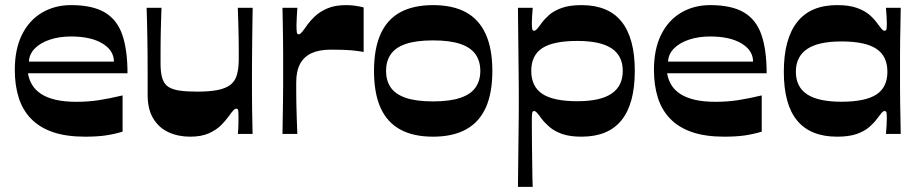

<svg xmlns="http://www.w3.org/2000/svg" viewBox="-20 -524 3595 751"><path d="M312.4 10.6Q238.8 10.6 186.7 -7.3Q134.7 -25.3 101.7 -59.3Q68.6 -93.3 53.3 -141.6Q37.9 -190 37.9 -250.7Q37.9 -331.6 65.9 -388.1Q93.9 -444.7 143.9 -474.3Q193.9 -504 258 -504Q341 -504 389.4 -475.7Q437.7 -447.4 458.2 -388.4Q478.7 -329.4 478.7 -237.3H89.4Q93.4 -212.4 105.9 -191.8Q118.4 -171.2 141.1 -156.4Q163.8 -141.7 197.7 -133.7Q231.7 -125.8 279 -125.8Q323.7 -125.8 364.9 -131.9Q406.1 -138.1 459.5 -150.8V-9Q424.5 1.3 391.5 6Q358.5 10.6 312.4 10.6ZM425.6 -283Q425.6 -326.9 380.3 -354.1Q335 -381.3 258 -381.3Q212 -381.3 174.9 -368.9Q137.7 -356.4 116 -334.3Q94.4 -312.2 93.1 -283Z M723.6 10.6Q676.9 10.6 639.1 -6.8Q601.2 -24.3 579.4 -60.6Q557.5 -97 557.5 -152Q557.5 -198.7 557.5 -238.1Q557.5 -277.4 557.2 -310.8Q556.9 -344.2 556.4 -374.5Q555.9 -404.9 555.2 -433.7Q554.5 -462.5 553.5 -493.4H611.7Q610.7 -465.8 610 -442Q609.3 -418.3 608.8 -396.6Q608.3 -375 608.2 -354.6Q608 -334.3 608 -314.7Q608 -295 608 -274.7Q608 -239.5 615 -217.3Q621.9 -195.2 638.4 -184.4Q654.9 -173.6 682.6 -169.6Q710.3 -165.6 752 -165.6Q801.7 -165.6 833.6 -172.4Q865.6 -179.2 883.1 -193.8Q900.6 -208.4 907.2 -233.2Q913.9 -258 913.9 -293.3Q913.9 -311.6 913.9 -332.2Q913.9 -352.9 913.4 -377.3Q912.9 -401.6 912.2 -430.6Q911.5 -459.5 910.2 -493.4H968.3Q968 -460.3 967.3 -429.3Q966.6 -398.4 966.5 -369.4Q966.3 -340.4 966 -314.2Q965.6 -288 965.6 -264.5Q965.6 -241 965.6 -220.6Q965.6 -191.6 965.6 -160.7Q965.6 -129.8 966.1 -99.9Q966.6 -70 967.1 -44.1Q967.6 -18.3 968 0H910.5Q912.2 -18.3 912.5 -34.7Q912.9 -51 912.9 -62.7Q912.9 -82 911.9 -90.5Q910.9 -99 904.5 -99Q899.5 -99 893.5 -93.2Q887.5 -87.3 874.5 -68.7Q863.8 -53.7 845.5 -35Q827.2 -16.3 797.5 -2.8Q767.9 10.6 723.6 10.6Z M1084.9 0Q1085.5 -33.1 1086 -66.3Q1086.5 -99.4 1087 -132.1Q1087.5 -164.8 1087.5 -195.4Q1087.5 -225.9 1087.5 -252.9Q1087.5 -280 1087.5 -311.2Q1087.5 -342.4 1087 -374.8Q1086.5 -407.2 1086 -437.4Q1085.5 -467.5 1084.9 -493.4H1143Q1142 -475.4 1140.8 -456.2Q1139.7 -437 1139.7 -424.7Q1139.7 -406.1 1141 -397.9Q1142.3 -389.7 1148.7 -389.7Q1153.7 -389.7 1160.7 -397.9Q1167.7 -406.1 1183 -428.1Q1193.4 -442.8 1212.2 -460.6Q1231 -478.4 1260.7 -491.2Q1290.3 -504 1333.7 -504Q1352 -504 1369.5 -501.5Q1387 -499 1402.4 -495V-320.8Q1383 -324.5 1355 -327.2Q1326.9 -329.8 1273.8 -329.8Q1228.2 -329.8 1198.4 -315.9Q1168.6 -302 1153.6 -273.9Q1138.7 -245.8 1138.7 -202.1Q1138.7 -183.8 1138.7 -162.8Q1138.7 -141.8 1139.2 -117.1Q1139.7 -92.4 1140.7 -63.3Q1141.7 -34.2 1143 0Z M1673.7 10.6Q1596.7 10.6 1545.1 -17.7Q1493.6 -46 1468.3 -103Q1442.9 -160 1442.9 -246.7Q1442.9 -333.4 1468.6 -390.7Q1494.3 -448.1 1545.8 -476.1Q1597.3 -504 1673.7 -504Q1751 -504 1802.4 -476.1Q1853.8 -448.1 1879.8 -390.7Q1905.8 -333.4 1905.8 -246.7Q1905.8 -160 1880.1 -103Q1854.4 -46 1802.7 -17.7Q1751 10.6 1673.7 10.6ZM1673.7 -127.4Q1740 -127.4 1780.9 -141.4Q1821.7 -155.3 1840.2 -182.1Q1858.7 -208.8 1858.7 -246.7Q1858.7 -284.6 1840.2 -311.3Q1821.7 -338.1 1780.9 -352Q1740 -366 1673.7 -366Q1607.3 -366 1566.9 -352Q1526.4 -338.1 1508.2 -311.3Q1490 -284.6 1490 -246.7Q1490 -208.8 1508.2 -182.1Q1526.4 -155.3 1566.9 -141.4Q1607.3 -127.4 1673.7 -127.4Z M2005.9 207Q2006.9 128.9 2007.4 76Q2007.9 23.1 2008.4 -10.2Q2008.9 -43.5 2009 -64.8Q2009.2 -86.1 2009.2 -101.3Q2009.2 -116.4 2009.2 -132.3Q2009.2 -148.3 2009.2 -163.4Q2009.2 -178.5 2009 -200.6Q2008.9 -222.8 2008.4 -258.6Q2007.9 -294.5 2007.4 -351.2Q2006.9 -407.9 2005.9 -493.4H2063.7Q2062 -476 2061.2 -460.2Q2060.3 -444.4 2060.3 -434Q2060.3 -418 2061.7 -410.9Q2063 -403.7 2069.3 -403.7Q2074.3 -403.7 2080.5 -410.6Q2086.7 -417.4 2098.7 -434.1Q2110 -449.7 2128.4 -465.9Q2146.7 -482 2177.2 -493Q2207.7 -504 2254.7 -504Q2359.4 -504 2411.2 -439.4Q2463 -374.7 2463 -246.7Q2463 -118.7 2411.2 -54Q2359.4 10.6 2254.7 10.6Q2208.3 10.6 2178 -0.3Q2147.7 -11.3 2128.9 -27.8Q2110 -44.3 2098.7 -59.3Q2086.7 -76 2080.5 -82.8Q2074.3 -89.7 2069.3 -89.7Q2063 -89.7 2061.7 -82.7Q2060.3 -75.7 2060.3 -60.4Q2060.3 -50.1 2060.3 -22.3Q2060.3 5.6 2060.8 41.4Q2061.3 77.3 2061.7 112.1Q2062 147 2062.5 172.8Q2063 198.7 2063.7 207ZM2238 -128.1Q2328.3 -128.1 2372.1 -157.8Q2415.9 -187.5 2415.9 -246.7Q2415.9 -305.9 2372.1 -334.9Q2328.3 -363.9 2238 -363.9Q2144.6 -363.9 2101.3 -335.9Q2058 -307.8 2058 -246.7Q2058 -185.6 2101.3 -156.8Q2144.6 -128.1 2238 -128.1Z M2812.4 10.6Q2738.8 10.6 2686.7 -7.3Q2634.7 -25.3 2601.7 -59.3Q2568.6 -93.3 2553.3 -141.6Q2537.9 -190 2537.9 -250.7Q2537.9 -331.6 2565.9 -388.1Q2593.9 -444.7 2643.9 -474.3Q2693.9 -504 2758 -504Q2841 -504 2889.4 -475.7Q2937.7 -447.4 2958.2 -388.4Q2978.7 -329.4 2978.7 -237.3H2589.4Q2593.4 -212.4 2605.9 -191.8Q2618.4 -171.2 2641.1 -156.4Q2663.8 -141.7 2697.7 -133.7Q2731.7 -125.8 2779 -125.8Q2823.7 -125.8 2864.9 -131.9Q2906.1 -138.1 2959.5 -150.8V-9Q2924.5 1.3 2891.5 6Q2858.5 10.6 2812.4 10.6ZM2925.6 -283Q2925.6 -326.9 2880.3 -354.1Q2835 -381.3 2758 -381.3Q2712 -381.3 2674.9 -368.9Q2637.7 -356.4 2616 -334.3Q2594.4 -312.2 2593.1 -283Z M3254.3 10.6Q3150.2 10.6 3098.1 -52.3Q3045.9 -115.3 3045.9 -243.3Q3045.9 -371.4 3098.1 -437.7Q3150.2 -504 3254.3 -504Q3301.6 -504 3332 -493Q3362.3 -482 3381 -465.9Q3399.6 -449.7 3410.3 -434.1Q3422.6 -417.4 3428.6 -410.6Q3434.6 -403.7 3439.6 -403.7Q3446.7 -403.7 3447.7 -410.9Q3448.7 -418 3448.7 -434Q3448.7 -444.4 3447.8 -460.5Q3447 -476.7 3445.3 -493.4H3503.1Q3502.8 -464.2 3502.1 -431.7Q3501.4 -399.2 3500.9 -366Q3500.4 -332.8 3500.4 -301.8Q3500.4 -270.7 3500.4 -243.3Q3500.4 -216.7 3500.4 -186.3Q3500.4 -155.9 3500.9 -124Q3501.4 -92.1 3502.1 -60.7Q3502.8 -29.2 3503.1 0H3445.3Q3447 -16.7 3447.8 -33Q3448.7 -49.4 3448.7 -60.4Q3448.7 -75.7 3447.7 -82.7Q3446.7 -89.7 3439.6 -89.7Q3434.6 -89.7 3428.6 -82.8Q3422.6 -76 3410.3 -59.3Q3399.6 -44.3 3381 -27.8Q3362.3 -11.3 3332 -0.3Q3301.6 10.6 3254.3 10.6ZM3271 -126.1Q3364.4 -126.1 3407.7 -154.2Q3451 -182.2 3451 -243.3Q3451 -304.5 3407.7 -333.2Q3364.4 -361.9 3271 -361.9Q3180.7 -361.9 3136.9 -332.2Q3093 -302.5 3093 -243.3Q3093 -184.2 3136.9 -155.1Q3180.7 -126.1 3271 -126.1Z"/></svg>

Font: Ojuju ExtraLight
Style: Regular
Weight: 200
Designer: Chisaokwu Joboson, Mirko Velimirovic
Foundry: Udi Foundry
Version: Version 1.000